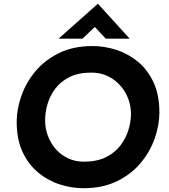

<svg xmlns="http://www.w3.org/2000/svg" viewBox="-20 -986 892 1013"><path d="M421 7Q358 7 295.5 -13Q233 -33 181.5 -75.5Q130 -118 99 -184.5Q68 -251 68 -343Q68 -409 92.5 -479.5Q117 -550 166.5 -609.5Q216 -669 291.5 -706Q367 -743 468 -743Q531 -743 593.5 -723Q656 -703 707.5 -660.5Q759 -618 790 -551.5Q821 -485 821 -393Q821 -327 796.5 -256.5Q772 -186 722.5 -126.5Q673 -67 597.5 -30Q522 7 421 7ZM423 -133Q491 -133 538.5 -156.5Q586 -180 615 -218Q644 -256 657.5 -300Q671 -344 671 -385Q671 -429 655.5 -468Q640 -507 612 -537.5Q584 -568 546 -585.5Q508 -603 462 -603Q394 -603 347 -579.5Q300 -556 271.5 -518Q243 -480 230.5 -436Q218 -392 218 -351Q218 -308 233 -268.5Q248 -229 275 -198.5Q302 -168 339.5 -150.5Q377 -133 423 -133ZM538 -782 469 -856 504 -866 415 -782H289L496 -966H497L664 -782Z"/></svg>

Font: Josefin Sans Thin
Style: Bold Italic
Weight: 700
Italic angle: -7°
Version: Version 2.000